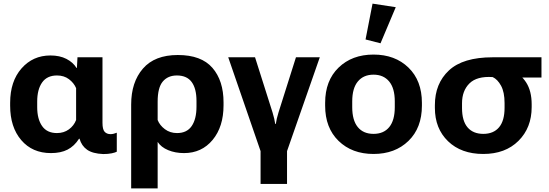

<svg xmlns="http://www.w3.org/2000/svg" viewBox="-20 -829 3007 1052"><path d="M259 9.8Q157 9.8 96.3 -61.4Q35.6 -132.6 35.6 -249.8V-265.6Q35.6 -383.3 97.9 -454.2Q160.2 -525.1 256.3 -525.1Q307.4 -525.1 343.9 -506.3Q380.4 -487.5 399.2 -456.8H401.4L404.5 -515.1H541.5V-156Q541.5 -119.9 553.3 -106.9Q565.2 -94 585.9 -94Q593.8 -94 602.9 -96.2Q612.1 -98.4 619.9 -101.8V2.2Q611.8 6.8 592.2 11Q572.5 15.1 545.4 15.1Q487.8 12.7 457.4 -8.5Q427 -29.8 415.8 -68.8H413.1Q387 -28.1 350.1 -9.2Q313.2 9.8 259 9.8ZM292 -99.9Q329.6 -99.9 357.3 -120Q385 -140.1 397 -171.6V-346.2Q384.8 -374.8 357.8 -395.1Q330.8 -415.5 292.2 -415.5Q237.8 -415.5 210.8 -377.2Q183.8 -338.9 183.8 -272.5V-241.9Q183.8 -176.8 210.7 -138.3Q237.5 -99.9 292 -99.9Z M698.7 203.1V-256.1Q698.7 -378.7 763.1 -453.1Q827.4 -527.6 954.3 -527.6Q1083 -527.6 1143.9 -457.3Q1204.8 -387 1204.8 -268.1V-252.4Q1204.8 -134.5 1145 -62.4Q1085.2 9.8 988.3 9.8Q940.4 9.8 901.5 -6.3Q862.5 -22.5 843.8 -51.5V203.1ZM950 -99.9Q1003.9 -99.9 1030.3 -138.3Q1056.6 -176.8 1056.6 -244.4V-275.9Q1056.6 -343.5 1030.3 -379.5Q1003.9 -415.5 949.2 -415.5Q899.9 -415.5 871.8 -382.2Q843.8 -348.9 843.8 -272V-171.4Q855 -142.6 883.4 -121.2Q911.9 -99.9 950 -99.9Z M1407.7 178.7V-1L1230.5 -515.1H1377.4L1473.4 -212.6Q1479 -194.1 1482.5 -179Q1486.1 -163.8 1488 -149.9H1491.2Q1493.2 -163.8 1496.6 -178.8Q1500 -193.8 1505.9 -212.6L1601.6 -515.1H1732.2L1552.7 -1V178.7Z M1761.5 -250V-265.6Q1761.5 -387.2 1835.1 -458.6Q1908.7 -530 2026.6 -530Q2144.5 -530 2218.1 -458.6Q2291.7 -387.2 2291.7 -265.6V-250Q2291.7 -128.4 2218.1 -56.9Q2144.5 14.6 2026.6 14.6Q1908.7 14.6 1835.1 -56.9Q1761.5 -128.4 1761.5 -250ZM1909.9 -273.7V-241.9Q1909.9 -169.9 1940.3 -132.7Q1970.7 -95.5 2026.6 -95.5Q2082.5 -95.5 2112.8 -132.7Q2143.1 -169.9 2143.1 -241.9V-273.7Q2143.1 -345.5 2112.2 -382.7Q2081.3 -419.9 2026.6 -419.9Q1971.7 -419.9 1940.8 -382.7Q1909.9 -345.5 1909.9 -273.7ZM2064.9 -591.8 1982.9 -612.8 2021.2 -809.1 2148.4 -789.6Z M2627.9 14.6Q2507.1 14.6 2434.9 -55.1Q2362.8 -124.8 2362.8 -237.8V-252.9Q2362.8 -371.3 2439.8 -443.2Q2516.8 -515.1 2679.2 -515.1H2946.8V-404.3H2781.2V-446.8Q2833 -423.8 2863 -377.1Q2893.1 -330.3 2893.1 -257.4V-242.2Q2893.1 -129.2 2820.9 -57.3Q2748.7 14.6 2627.9 14.6ZM2628.2 -95.5Q2684.1 -95.5 2714.4 -131.5Q2744.6 -167.5 2744.6 -238.3V-264.2Q2744.6 -324.2 2725.3 -359.4Q2706.1 -394.5 2679.4 -406.7Q2592.8 -412.4 2552.1 -371.9Q2511.5 -331.5 2511.5 -263.2V-237.3Q2511.5 -166.5 2541.9 -131Q2572.3 -95.5 2628.2 -95.5Z"/></svg>

Font: RobotoFlex
Style: Regular
Weight: 400
Designer: Berlow after Robertson
Foundry: Google
Version: Version 2.136